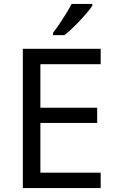

<svg xmlns="http://www.w3.org/2000/svg" viewBox="-20 -964 596 984"><path d="M496 0H97V-714H496V-635H187V-412H478V-334H187V-79H496ZM453 -934Q441 -916 416 -887.5Q391 -859 362.5 -830.5Q334 -802 310 -784H252V-796Q267 -815 284.5 -841Q302 -867 319 -894.5Q336 -922 347 -944H453Z"/></svg>

Font: Noto Sans Chorasmian
Style: Regular
Weight: 400
Designer: Federico Parra Barrios
Foundry: Google LLC
Version: Version 1.004; ttfautohint (v1.8.4.7-5d5b)